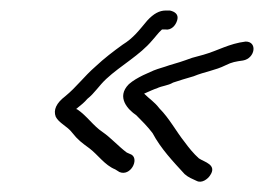

<svg xmlns="http://www.w3.org/2000/svg" viewBox="-20 -442 502 365"><path d="M86 -220C92 -208 108 -202 117 -190C128 -176 135 -171 150 -160C166 -148 179 -128 199 -120L207 -115C228 -106 245 -139 230 -148L221 -152C206 -163 191 -180 175 -191C157 -203 145 -222 127 -234C126 -234 126 -234 125 -235C134 -242 141 -248 146 -254C160 -265 168 -279 182 -292C210 -318 246 -337 270 -366C274 -370 281 -380 288 -386H294C305 -384 314 -393 317 -404C320 -415 312 -420 303 -422H295C283 -422 272 -416 260 -403C244 -384 234 -370 213 -357C195 -344 178 -331 162 -316C139 -296 126 -277 104 -259C87 -246 81 -233 86 -220ZM225 -282C200 -257 224 -233 239 -223C249 -213 261 -201 270 -189C286 -159 309 -135 331 -111C339 -104 346 -102 354 -98C364 -93 375 -102 379 -108C394 -129 368 -134 358 -141C348 -150 339 -161 331 -172C315 -192 302 -217 283 -236C273 -249 265 -253 254 -264C263 -268 274 -273 278 -274C288 -279 299 -279 309 -285C321 -289 334 -293 348 -297C370 -306 389 -308 409 -318C421 -324 428 -325 442 -327C465 -331 470 -363 447 -363C415 -359 395 -346 367 -338L345 -332C337 -329 328 -326 322 -324L302 -318C291 -314 282 -312 272 -308L252 -299C242 -294 233 -289 225 -282Z"/></svg>

Font: Stray Cat
Style: Obl
Weight: 400
Version: Version 1.0